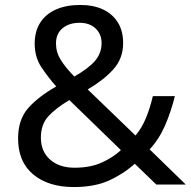

<svg xmlns="http://www.w3.org/2000/svg" viewBox="-20 -745 772 775"><path d="M304 -725Q358 -725 396.5 -706.5Q435 -688 456 -654Q477 -620 477 -571Q477 -508 436.5 -464Q396 -420 334 -384L527 -198Q553 -229 569.5 -269.5Q586 -310 597 -357H686Q670 -293 646 -238Q622 -183 584 -142L730 0H611L524 -84Q477 -42 419 -16Q361 10 278 10Q175 10 114 -41Q53 -92 53 -186Q53 -263 94.5 -309.5Q136 -356 207 -396Q175 -432 147.5 -473Q120 -514 120 -569Q120 -618 142 -653Q164 -688 205.5 -706.5Q247 -725 304 -725ZM260 -341Q206 -309 175.5 -276Q145 -243 145 -189Q145 -134 182 -101Q219 -68 281 -68Q345 -68 391 -89Q437 -110 468 -139ZM301 -653Q259 -653 232.5 -631Q206 -609 206 -570Q206 -534 225 -503.5Q244 -473 280 -436Q339 -470 364.5 -500.5Q390 -531 390 -571Q390 -607 366 -630Q342 -653 301 -653Z"/></svg>

Font: Noto Naskh Arabic
Style: Regular
Weight: 400
Designer: Monotype Design Team, David Williams, Mohamad Dakak and Nizar Qandah
Foundry: Monotype Imaging Inc.
Version: Version 2.013